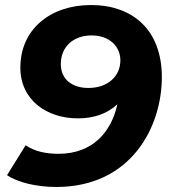

<svg xmlns="http://www.w3.org/2000/svg" viewBox="-20 -732 677 764"><path d="M342 -712C181 -712 61 -616 61 -463C61 -333 167 -261 290 -261C351 -261 405 -278 447 -317C424 -210 351 -120 213 -120C163 -120 119 -129 82 -154L8 -35C53 -5 127 12 204 12C502 12 624 -227 624 -425C624 -614 507 -712 342 -712ZM332 -382C266 -382 222 -417 222 -477C222 -548 274 -591 344 -591C418 -591 459 -545 459 -492C459 -428 408 -382 332 -382Z"/></svg>

Font: AWKNG-Font
Style: Bold Italic
Weight: 700
Italic angle: -11.3°
Designer: Awakening Church
Foundry: Awakening Church
Version: Version 1.700;PS 001.700;hotconv 1.0.88;makeotf.lib2.5.64775